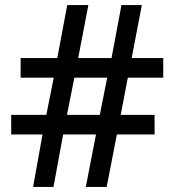

<svg xmlns="http://www.w3.org/2000/svg" viewBox="-20 -734 686 754"><path d="M482 -429H621V-506H497L537 -714H457L418 -506H287L327 -714H244L205 -506H61V-429H191L162 -283H24V-206H147L110 0H190L228 -206H357L317 0H399L439 -206H587V-283H454ZM243 -283 272 -429H401L372 -283Z"/></svg>

Font: Noto Sans Gujarati Medium
Style: Regular
Weight: 500
Designer: Jelle Bosma - Monotype Design Team, Universal Thirst
Foundry: Monotype Imaging Inc.
Version: Version 2.106